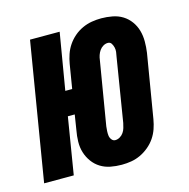

<svg xmlns="http://www.w3.org/2000/svg" viewBox="-104 -611 689 701"><g transform="rotate(-15 240.5 -260.0)"><path d="M273 8Q251 8 230.5 4Q210 0 193 -10.5Q176 -21 164 -37.5Q152 -54 146 -73.5Q140 -93 140.5 -114.5Q141 -136 145 -157L154 -214H128L93 0H-19L67 -520H179L143 -306H169L184 -397Q187 -415 193 -432.5Q199 -450 209.5 -465.5Q220 -481 234.5 -493.5Q249 -506 266.5 -514Q284 -522 302 -525Q320 -528 338 -528Q359 -528 380 -524Q401 -520 418 -509.5Q435 -499 447 -482.5Q459 -466 464.5 -446.5Q470 -427 470 -405.5Q470 -384 467 -363L427 -123Q424 -105 418 -87.5Q412 -70 401.5 -54.5Q391 -39 376 -26.5Q361 -14 344 -6Q327 2 309 5Q291 8 273 8ZM273 -85Q282 -85 290.5 -90Q299 -95 304.5 -103Q310 -111 312.5 -120Q315 -129 317 -138L356 -378Q358 -387 359 -395.5Q360 -404 358 -412.5Q356 -421 351.5 -428Q347 -435 338 -435Q329 -435 320.5 -430Q312 -425 306.5 -417Q301 -409 298 -400Q295 -391 294 -382L254 -142Q253 -133 252.5 -124.5Q252 -116 253 -107.5Q254 -99 259.5 -92Q265 -85 273 -85Z"/></g></svg>

Font: Iosevka Term Curly Hv Obl
Style: Regular
Weight: 900
Italic angle: -9°
Designer: Belleve Invis
Foundry: Belleve Invis
Version: Version 32.3.0